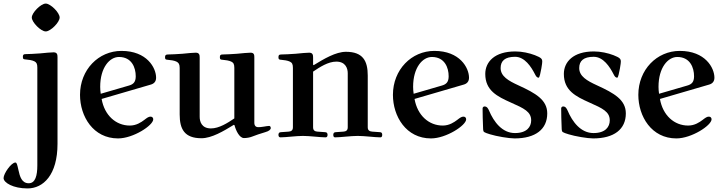

<svg xmlns="http://www.w3.org/2000/svg" viewBox="-34 -763 4049 1075"><path d="M144 -665C144 -638 195 -587 222 -587C249 -587 300 -638 300 -665C300 -692 249 -743 222 -743C195 -743 144 -692 144 -665ZM-14 234C-14 260 40 292 120 292C208 292 288 217 288 42V-442C288 -456 287 -470 266 -470C250 -470 222 -467 190 -464C165 -462 124 -460 110 -460C97 -460 94 -456 94 -444C94 -431 100 -431 111 -430C125 -429 146 -426 158 -420C170 -414 175 -406 175 -385V163C175 220 164 263 127 263C88 263 77 226 69 188C62 157 60 147 52 147C29 147 -14 209 -14 234Z M414 -232C414 -111 488 12 627 12C712 12 824 -61 824 -95C824 -103 819 -110 809 -110C798 -110 790 -104 773 -91C757 -79 730 -60 693 -60C615 -60 551 -117 535 -209L809 -289C828 -294 840 -306 840 -328C840 -383 789 -478 646 -478C518 -478 414 -373 414 -232ZM527 -277C527 -385 580 -444 632 -444C704 -444 726 -384 726 -336C726 -304 713 -291 688 -284L530 -238C528 -251 527 -265 527 -277Z M890 -442C890 -429 896 -429 907 -428C921 -427 942 -424 954 -418C966 -412 972 -404 972 -383V-122C972 -40 999 11 1094 11C1151 11 1218 -29 1275 -64L1279 -62C1287 -31 1307 10 1332 10C1347 10 1365 7 1377 2C1398 -6 1423 -15 1451 -23C1473 -29 1482 -38 1482 -46C1482 -52 1479 -58 1473 -58C1466 -58 1456 -56 1443 -54C1433 -52 1419 -51 1413 -51C1398 -51 1390 -59 1390 -76V-440C1390 -454 1390 -468 1369 -468C1353 -468 1325 -465 1293 -462C1268 -460 1227 -458 1213 -458C1200 -458 1197 -454 1197 -442C1197 -429 1203 -429 1214 -428C1228 -427 1249 -424 1261 -418C1273 -412 1278 -404 1278 -383V-100C1241 -75 1193 -44 1147 -44C1095 -44 1084 -82 1084 -109V-440C1084 -454 1083 -468 1062 -468C1046 -468 1019 -465 987 -462C962 -460 921 -458 907 -458C894 -458 890 -454 890 -442Z M1525 -8C1525 2 1530 6 1536 6C1549 6 1576 4 1596 2C1619 0 1643 -2 1662 -2C1681 -2 1706 0 1729 2C1749 4 1776 6 1789 6C1795 6 1800 2 1800 -8C1800 -17 1796 -23 1786 -23L1744 -26C1731 -27 1719 -31 1719 -50V-362C1756 -387 1803 -418 1849 -418C1901 -418 1913 -380 1913 -353V-50C1913 -31 1901 -27 1888 -26L1846 -23C1836 -23 1832 -17 1832 -8C1832 2 1836 6 1842 6C1855 6 1882 4 1902 2C1925 0 1950 -2 1969 -2C1988 -2 2013 0 2036 2C2056 4 2083 6 2096 6C2102 6 2106 2 2106 -8C2106 -17 2103 -23 2093 -23L2051 -26C2038 -27 2025 -31 2025 -50V-340C2025 -422 1998 -473 1903 -473C1846 -473 1779 -433 1722 -398L1719 -401V-440C1719 -454 1718 -468 1697 -468C1681 -468 1653 -465 1621 -462C1596 -460 1555 -458 1541 -458C1528 -458 1525 -454 1525 -442C1525 -429 1531 -429 1542 -428C1556 -427 1577 -424 1589 -418C1601 -412 1606 -404 1606 -383V-50C1606 -31 1594 -27 1581 -26L1539 -23C1529 -23 1525 -17 1525 -8Z M2166 -232C2166 -111 2240 12 2379 12C2464 12 2576 -61 2576 -95C2576 -103 2571 -110 2561 -110C2550 -110 2542 -104 2525 -91C2509 -79 2482 -60 2445 -60C2367 -60 2303 -117 2287 -209L2561 -289C2580 -294 2592 -306 2592 -328C2592 -383 2541 -478 2398 -478C2270 -478 2166 -373 2166 -232ZM2279 -277C2279 -385 2332 -444 2384 -444C2456 -444 2478 -384 2478 -336C2478 -304 2465 -291 2440 -284L2282 -238C2280 -251 2279 -265 2279 -277Z M2668 -156C2668 -135 2669 -77 2671 -39C2672 -23 2675 -22 2710 -11C2745 0 2815 12 2847 12C2964 12 3030 -39 3030 -128C3030 -204 2965 -241 2869 -285C2812 -311 2769 -336 2769 -382C2769 -422 2793 -445 2850 -445C2904 -445 2940 -389 2961 -348C2968 -334 2973 -328 2982 -328C2987 -328 2993 -358 2997 -380C3001 -402 3002 -414 3002 -418C3002 -434 2996 -440 2961 -454C2930 -466 2889 -475 2851 -475C2736 -475 2683 -417 2683 -349C2683 -256 2750 -223 2826 -189C2901 -156 2940 -137 2940 -89C2940 -53 2916 -18 2849 -18C2778 -18 2731 -80 2704 -144C2699 -155 2693 -167 2679 -167C2674 -167 2668 -163 2668 -156Z M3108 -156C3108 -135 3109 -77 3111 -39C3112 -23 3115 -22 3150 -11C3185 0 3255 12 3287 12C3404 12 3470 -39 3470 -128C3470 -204 3405 -241 3309 -285C3252 -311 3209 -336 3209 -382C3209 -422 3233 -445 3290 -445C3344 -445 3380 -389 3401 -348C3408 -334 3413 -328 3422 -328C3427 -328 3433 -358 3437 -380C3441 -402 3442 -414 3442 -418C3442 -434 3436 -440 3401 -454C3370 -466 3329 -475 3291 -475C3176 -475 3123 -417 3123 -349C3123 -256 3190 -223 3266 -189C3341 -156 3380 -137 3380 -89C3380 -53 3356 -18 3289 -18C3218 -18 3171 -80 3144 -144C3139 -155 3133 -167 3119 -167C3114 -167 3108 -163 3108 -156Z M3540 -232C3540 -111 3614 12 3753 12C3838 12 3950 -61 3950 -95C3950 -103 3945 -110 3935 -110C3924 -110 3916 -104 3899 -91C3883 -79 3856 -60 3819 -60C3741 -60 3677 -117 3661 -209L3935 -289C3954 -294 3966 -306 3966 -328C3966 -383 3915 -478 3772 -478C3644 -478 3540 -373 3540 -232ZM3653 -277C3653 -385 3706 -444 3758 -444C3830 -444 3852 -384 3852 -336C3852 -304 3839 -291 3814 -284L3656 -238C3654 -251 3653 -265 3653 -277Z"/></svg>

Font: Monomakh Unicode
Style: Regular
Weight: 400
Version: Version 1.2